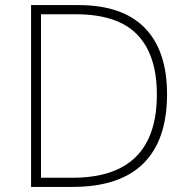

<svg xmlns="http://www.w3.org/2000/svg" viewBox="-20 -734 740 754"><path d="M636 -364Q636 -184 543 -92Q450 0 265 0H102V-714H288Q461 -714 548.5 -624.5Q636 -535 636 -364ZM596 -363Q596 -518 519 -598Q442 -678 277 -678H141V-36H265Q596 -36 596 -363Z"/></svg>

Font: Noto Sans Lao UI ExtLt
Style: Regular
Weight: 200
Designer: Monotype Design Team
Foundry: Monotype Imaging Inc.
Version: Version 2.000; ttfautohint (v1.8.4.7-5d5b)